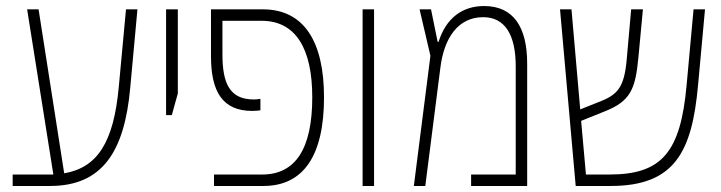

<svg xmlns="http://www.w3.org/2000/svg" viewBox="-20 -617 2391 637"><path d="M22 0H146C321 0 393 -116 412 -325L436 -586H398L374 -328C357 -144 303 -61 193 -42L108 -586H70L157 -38C151 -38 146 -38 140 -38H22Z M531 -235H550L570 -307V-586H531Z M690 0H854C987 0 1055 -101 1055 -294C1055 -477 990 -586 852 -586H680V-430C680 -312 719 -249 817 -249C828 -249 836 -250 844 -251V-289C837 -288 832 -287 822 -287C741 -287 718 -342 718 -437V-548H848C961 -548 1016 -456 1016 -294C1016 -123 960 -38 850 -38H690Z M1183 0H1221V-586H1183Z M1586 -597C1515 -597 1460 -558 1435 -478H1432L1410 -586H1372L1408 -432L1353 0H1391L1441 -392C1453 -490 1499 -560 1583 -560C1655 -560 1691 -502 1691 -397V-38H1543V0H1729V-406C1729 -528 1683 -597 1586 -597Z M1890 0H2006C2220 0 2276 -115 2296 -335L2319 -586H2281L2258 -335C2238 -111 2175 -38 2002 -38H1924L1908 -216L1985 -247C2072 -281 2088 -321 2098 -426L2113 -586H2074L2059 -417C2051 -330 2030 -304 1975 -282L1905 -254L1876 -586H1838Z"/></svg>

Font: Noto Sans Hebrew Condensed ExtraLight
Style: Regular
Weight: 200
Width: 3
Designer: Monotype Design Team
Foundry: Monotype Imaging Inc.
Version: Version 2.004